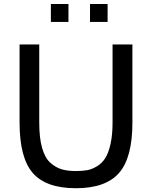

<svg xmlns="http://www.w3.org/2000/svg" viewBox="-20 -949 776 982"><path d="M530.3 -836.9V-928.7H440.4V-836.9ZM330.1 -836.9V-928.7H240.2V-836.9ZM657.2 -322.3V-721.7H555.7V-322.3C555.7 -279.9 552.2 -243.5 545.4 -212.9C538.6 -182.3 529.6 -158.2 518.6 -140.6C507.5 -123 493.3 -109 476.1 -98.6C458.8 -88.2 442.1 -81.5 425.8 -78.6C409.5 -75.7 390.3 -74.2 368.2 -74.2C340.2 -74.2 316.1 -77.1 295.9 -83C275.7 -88.9 256.3 -99.9 237.8 -116.2C219.2 -132.5 205.1 -157.9 195.3 -192.4C185.5 -226.9 180.7 -270.2 180.7 -322.3V-721.7H80.1V-322.3C80.1 -201.8 102.7 -115.7 147.9 -64C193.2 -12.2 266.6 13.7 368.2 13.7C469.7 13.7 543.3 -12.4 588.9 -64.5C634.4 -116.5 657.2 -202.5 657.2 -322.3Z"/></svg>

Font: FreeUniversal
Style: Regular
Weight: 400
Version: Version 1.001